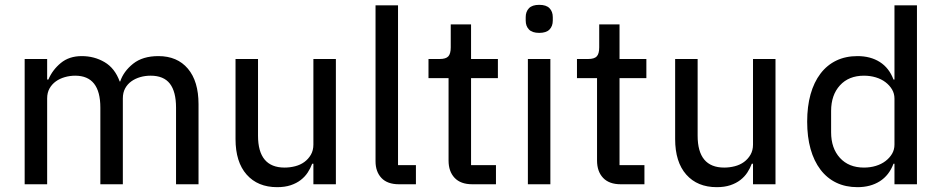

<svg xmlns="http://www.w3.org/2000/svg" viewBox="-20 -762 3894 794"><path d="M82 0V-518H175V-433H180Q197 -473 231.5 -501.5Q266 -530 318 -530Q370 -530 412.5 -505Q455 -480 475 -425H477Q491 -467 530.5 -498.5Q570 -530 635 -530Q713 -530 757 -478Q801 -426 801 -331V0H708V-317Q708 -383 682.5 -416Q657 -449 603 -449Q580 -449 559.5 -443Q539 -437 523 -425.5Q507 -414 497.5 -396.5Q488 -379 488 -355V0H395V-317Q395 -449 291 -449Q269 -449 248 -443Q227 -437 211 -425.5Q195 -414 185 -396.5Q175 -379 175 -355V0Z M1276 -85H1271Q1264 -66 1252.5 -48.5Q1241 -31 1223.5 -17.5Q1206 -4 1182 4Q1158 12 1126 12Q1046 12 1000 -40Q954 -92 954 -187V-518H1047V-201Q1047 -69 1157 -69Q1179 -69 1200.5 -74.5Q1222 -80 1238.5 -92Q1255 -104 1265.5 -122Q1276 -140 1276 -164V-518H1369V0H1276Z M1630 0Q1582 0 1557.5 -26Q1533 -52 1533 -95V-740H1626V-79H1700V0Z M1933 0Q1885 0 1860 -26.5Q1835 -53 1835 -98V-439H1752V-518H1798Q1824 -518 1834 -529Q1844 -540 1844 -566V-661H1928V-518H2039V-439H1928V-79H2031V0Z M2210 -626Q2181 -626 2167.5 -640Q2154 -654 2154 -677V-691Q2154 -714 2167.5 -728Q2181 -742 2210 -742Q2239 -742 2252.5 -728Q2266 -714 2266 -691V-677Q2266 -654 2252.5 -640Q2239 -626 2210 -626ZM2163 -518H2256V0H2163Z M2547 0Q2499 0 2474 -26.5Q2449 -53 2449 -98V-439H2366V-518H2412Q2438 -518 2448 -529Q2458 -540 2458 -566V-661H2542V-518H2653V-439H2542V-79H2645V0Z M3094 -85H3089Q3082 -66 3070.5 -48.5Q3059 -31 3041.5 -17.5Q3024 -4 3000 4Q2976 12 2944 12Q2864 12 2818 -40Q2772 -92 2772 -187V-518H2865V-201Q2865 -69 2975 -69Q2997 -69 3018.5 -74.5Q3040 -80 3056.5 -92Q3073 -104 3083.5 -122Q3094 -140 3094 -164V-518H3187V0H3094Z M3679 -85H3675Q3657 -37 3618.5 -12.5Q3580 12 3526 12Q3477 12 3438.5 -6.5Q3400 -25 3373 -60.5Q3346 -96 3332 -146Q3318 -196 3318 -259Q3318 -322 3332 -372Q3346 -422 3373 -457.5Q3400 -493 3438.5 -511.5Q3477 -530 3526 -530Q3580 -530 3618.5 -505.5Q3657 -481 3675 -433H3679V-740H3772V0H3679ZM3553 -69Q3579 -69 3602 -76Q3625 -83 3642 -96Q3659 -109 3669 -126Q3679 -143 3679 -164V-354Q3679 -375 3669 -392Q3659 -409 3642 -422Q3625 -435 3602 -442Q3579 -449 3553 -449Q3490 -449 3453.5 -409Q3417 -369 3417 -303V-215Q3417 -149 3453.5 -109Q3490 -69 3553 -69Z"/></svg>

Font: IBM Plex Sans Hebrew Text
Style: Regular
Weight: 450
Designer: Mike Abbink, Paul van der Laan, Pieter van Rosmalen, Yanek Iontef
Foundry: Bold Monday
Version: Version 1.2